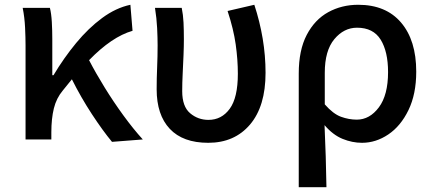

<svg xmlns="http://www.w3.org/2000/svg" viewBox="-20 -584 1813 804"><path d="M449 10Q410 -37 364.5 -106.5Q319 -176 281 -252L243 -205Q216 -173 205.5 -130Q195 -87 195 -30V0H87V-394Q87 -426 85 -468.5Q83 -511 75 -551H189Q195 -527 197 -492Q199 -457 199 -419V-269H204Q247 -341 298.5 -403.5Q350 -466 407.5 -508.5Q465 -551 526 -564L535 -455Q448 -430 353 -332Q381 -278 418 -218Q455 -158 496.5 -101Q538 -44 578 0Z M852 14Q746 14 691 -44.5Q636 -103 636 -210Q636 -256 638 -302Q640 -348 640 -394Q640 -426 638 -466.5Q636 -507 629 -551H741Q747 -522 748.5 -489.5Q750 -457 750 -419Q750 -391 748.5 -353.5Q747 -316 745 -276.5Q743 -237 743 -202Q743 -138 776 -110Q809 -82 853 -82Q908 -82 942 -128.5Q976 -175 976 -275Q976 -334 967 -398Q958 -462 933 -538L1045 -564Q1068 -494 1080 -422.5Q1092 -351 1092 -279Q1092 -139 1027 -62.5Q962 14 852 14Z M1231 200V-276Q1231 -374 1264.5 -438Q1298 -502 1354.5 -533Q1411 -564 1480 -564Q1596 -564 1659.5 -489.5Q1723 -415 1723 -284Q1723 -190 1690.5 -123Q1658 -56 1606 -21Q1554 14 1496 14Q1455 14 1414.5 -2.5Q1374 -19 1339 -60Q1342 11 1344 71Q1346 131 1347 200ZM1474 -83Q1528 -83 1566.5 -134.5Q1605 -186 1605 -282Q1605 -368 1574 -418Q1543 -468 1475 -468Q1420 -468 1380 -420Q1340 -372 1340 -279V-147Q1375 -107 1408 -95Q1441 -83 1474 -83Z"/></svg>

Font: Source Han Sans SC Medium
Style: Regular
Weight: 500
Designer: Ryoko NISHIZUKA 西塚涼子 (kana, bopomofo & ideographs); Paul D. Hunt (Latin, Greek & Cyrillic); Sandoll Communications 산돌커뮤니
Foundry: Adobe
Version: Version 2.004;hotconv 1.0.118;makeotfexe 2.5.65603